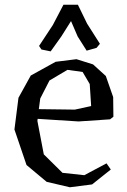

<svg xmlns="http://www.w3.org/2000/svg" viewBox="-20 -771 535 811"><path d="M139 -269 138 -260 165 -119 244 -41 336 -31 430 -81 448 -55 369 8 275 20 177 -3 92 -74 41 -224 58 -358 110 -452 215 -510 303 -521 373 -499 427 -450 458 -361 459 -278 445 -267 312 -258ZM189 -431 150 -355 144 -310 296 -308 365 -323 359 -416 329 -467 265 -476ZM388 -569 346 -557 308 -617 280 -682 239 -617 194 -554 155 -562 145 -577 203 -665 248 -751H309L348 -671L402 -586Z"/></svg>

Font: Alike Angular
Style: Regular
Weight: 400
Designer: Sveta Sebyakina
Foundry: Cyreal (www.cyreal.org)
Version: Version 1.300; ttfautohint (v1.8.4.7-5d5b)